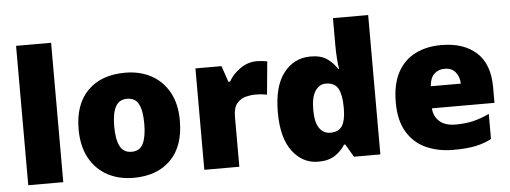

<svg xmlns="http://www.w3.org/2000/svg" viewBox="-50 -897 2770 1043"><g transform="rotate(-5 1335.0 -375.0)"><path d="M257 0H66V-760H257Z M917 -278Q917 -139 843 -64.5Q769 10 640 10Q560 10 498 -23.5Q436 -57 400.5 -121.5Q365 -186 365 -278Q365 -415 439 -489Q513 -563 643 -563Q723 -563 784.5 -530Q846 -497 881.5 -433.5Q917 -370 917 -278ZM559 -278Q559 -207 578 -169.5Q597 -132 642 -132Q686 -132 704.5 -169.5Q723 -207 723 -278Q723 -349 704.5 -385Q686 -421 641 -421Q598 -421 578.5 -385Q559 -349 559 -278Z M1360 -563Q1376 -563 1393 -561Q1410 -559 1418 -557L1401 -377Q1391 -379 1376.5 -381Q1362 -383 1336 -383Q1312 -383 1284.5 -376Q1257 -369 1237 -345.5Q1217 -322 1217 -272V0H1026V-553H1168L1198 -465H1207Q1230 -506 1271.5 -534.5Q1313 -563 1360 -563Z M1647 10Q1562 10 1506.5 -63Q1451 -136 1451 -276Q1451 -418 1507.5 -490.5Q1564 -563 1654 -563Q1710 -563 1743.5 -540Q1777 -517 1799 -482H1803Q1799 -503 1796.5 -540Q1794 -577 1794 -612V-760H1986V0H1842L1801 -70H1794Q1774 -37 1739 -13.5Q1704 10 1647 10ZM1725 -141Q1771 -141 1790 -170Q1809 -199 1810 -259V-274Q1810 -339 1791.5 -374Q1773 -409 1723 -409Q1689 -409 1666.5 -376Q1644 -343 1644 -273Q1644 -204 1666.5 -172.5Q1689 -141 1725 -141Z M2367 -563Q2488 -563 2558 -500Q2628 -437 2628 -310V-225H2287Q2289 -182 2319.5 -154Q2350 -126 2408 -126Q2460 -126 2503 -136Q2546 -146 2592 -168V-31Q2552 -10 2504.5 0Q2457 10 2385 10Q2301 10 2235.5 -19.5Q2170 -49 2132 -112Q2094 -175 2094 -273Q2094 -373 2128.5 -437Q2163 -501 2224.5 -532Q2286 -563 2367 -563ZM2374 -433Q2340 -433 2317.5 -412Q2295 -391 2291 -345H2455Q2454 -382 2433.5 -407.5Q2413 -433 2374 -433Z"/></g></svg>

Font: Noto Sans Black
Style: Regular
Weight: 900
Designer: Monotype Design Team
Foundry: Monotype Imaging Inc.
Version: Version 2.007